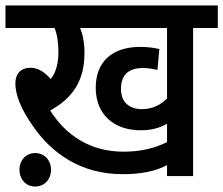

<svg xmlns="http://www.w3.org/2000/svg" viewBox="-20 -642 814 700"><path d="M684 -540H774V-622H0V-540H179C189 -515 193 -485 193 -453C193 -417 186 -379 165 -354C141 -381 118 -395 91 -395C57 -395 36 -374 36 -338C36 -295 58 -242 99 -184C167 -84 274 -7 427 -7C493 -7 546 -17 589 -40V0H684ZM498 -244C454 -244 421 -267 421 -318C421 -370 450 -394 501 -394C520 -394 537 -391 554 -387L561 -463C542 -468 517 -471 491 -471C389 -471 329 -417 329 -322C329 -226 394 -167 493 -167C533 -167 563 -176 589 -191V-124C543 -101 492 -89 430 -89C311 -89 221 -147 163 -239C244 -284 288 -346 288 -449C288 -486 282 -516 272 -540H589V-283C567 -260 535 -244 498 -244ZM51 -23C51 12 75 38 108 38C142 38 166 12 166 -23C166 -58 142 -84 108 -84C75 -84 51 -58 51 -23Z"/></svg>

Font: Noto Sans Devanagari SemiCondensed Medium
Style: Regular
Weight: 500
Width: 4
Designer: Jelle Bosma - Monotype Design Team
Foundry: Monotype Imaging Inc.
Version: Version 2.004